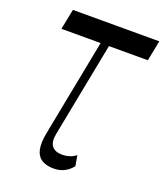

<svg xmlns="http://www.w3.org/2000/svg" viewBox="-166 -839 984 1155"><g transform="rotate(20 326.0 -261.5)"><path d="M316.3 206.5Q264.5 206.5 235.5 186Q206.6 165.6 198.9 126Q191.2 86.4 201.6 30.2L226.7 -100.8L280 -101.4L259.9 2.2Q248.6 57.2 268.5 84.1Q288.4 110.9 335.6 110.9Q359.1 110.9 381.4 103.9Q403.8 96.8 422.6 81.7L434.3 148.6Q412.7 176.1 383 191.3Q353.4 206.5 316.3 206.5ZM72.6 -599.5 98.7 -730H651.8L625.7 -599.5ZM207.1 0 345.6 -712.8H398.9L260.4 0Z"/></g></svg>

Font: Savate ExtraLight
Style: Italic
Weight: 200
Italic angle: -11°
Designer: Max Esnée
Foundry: Plomb Type
Version: Version 2.000